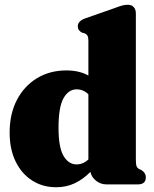

<svg xmlns="http://www.w3.org/2000/svg" viewBox="-20 -775 648 807"><path d="M20.5 -217.5Q20.5 -297 51.5 -355.8Q82.5 -414.5 136.2 -446.8Q190 -479 259 -479Q313 -479 351.5 -457.5V-603.5Q351.5 -619 347.5 -625.2Q343.5 -631.5 336 -635L325.5 -637.5Q307 -646.5 307 -664.5Q307 -685.5 336 -697L459 -740Q480 -748 492.5 -751.5Q505 -755 517.5 -755Q533.5 -755 542.2 -745Q551 -735 551 -719.5V-104.5Q551 -84.5 554 -76.8Q557 -69 564 -65L574 -60.5Q593 -48.5 593 -30Q593 0 559.5 0H427Q403 0 383.8 -15.2Q364.5 -30.5 360 -52.5Q329.5 -21.5 294.2 -4.8Q259 12 216 12Q159 12 114.8 -16.5Q70.5 -45 45.5 -96.5Q20.5 -148 20.5 -217.5ZM226 -238Q226 -155 247.2 -119.5Q268.5 -84 301.5 -84Q329.5 -84 351.5 -105V-378.5Q331 -399.5 302 -399.5Q268 -399.5 247 -362.2Q226 -325 226 -238Z"/></svg>

Font: Fraunces 72pt S050 Black
Style: Regular
Weight: 900
Version: Version 1.000; ttfautohint (v1.8.3)